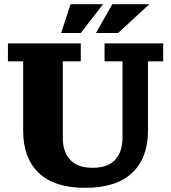

<svg xmlns="http://www.w3.org/2000/svg" viewBox="-20 -890 819 920"><path d="M388 10Q240 10 165.5 -61.5Q91 -133 91 -263V-596H18V-682H367V-596H281V-230Q281 -163 316 -124.5Q351 -86 424 -86Q497 -86 532 -124.5Q567 -163 567 -230V-596H481V-682H762V-596H689V-263Q689 -133 613 -61.5Q537 10 388 10ZM440 -732 518 -870H696L546 -732ZM273 -732 318 -870H474L367 -732Z"/></svg>

Font: Montagu Slab
Style: Bold
Weight: 700
Designer: Florian Karsten
Foundry: Florian Karsten
Version: Version 1.000